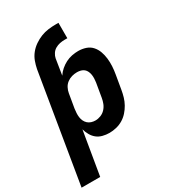

<svg xmlns="http://www.w3.org/2000/svg" viewBox="-238 -857 1063 1188"><g transform="rotate(-30 293.5 -262.5)"><path d="M-13 215 115 -558Q120 -584 129.5 -610Q139 -636 156.5 -658Q174 -680 198 -696.5Q222 -713 247.5 -723Q273 -733 300 -736.5Q327 -740 353 -740H373V-630H353Q336 -630 319 -626.5Q302 -623 286.5 -614Q271 -605 261 -589.5Q251 -574 248 -558L230 -445Q243 -465 261.5 -481Q280 -497 301.5 -508Q323 -519 346 -523.5Q369 -528 391 -528Q419 -528 444.5 -519.5Q470 -511 487 -492Q504 -473 513 -448Q522 -423 525 -396Q528 -369 526.5 -341.5Q525 -314 520 -286L503 -186Q499 -162 492 -138Q485 -114 472.5 -91.5Q460 -69 442.5 -49.5Q425 -30 403 -17Q381 -4 356 2Q331 8 307 8Q283 8 259.5 2Q236 -4 218.5 -18Q201 -32 189.5 -52.5Q178 -73 172 -95L120 215ZM270 -102Q289 -102 308 -109.5Q327 -117 341 -132Q355 -147 362.5 -166Q370 -185 373 -204L390 -304Q392 -318 392.5 -331.5Q393 -345 391 -358Q389 -371 383.5 -383Q378 -395 368.5 -403Q359 -411 346 -414.5Q333 -418 319 -418Q301 -418 282.5 -413Q264 -408 248 -396Q232 -384 223 -366.5Q214 -349 211 -331L194 -231Q192 -216 191 -200.5Q190 -185 192 -170.5Q194 -156 200 -143Q206 -130 216.5 -120.5Q227 -111 241 -106.5Q255 -102 270 -102Z"/></g></svg>

Font: Iosevka SS04 XBd Ex
Style: Italic
Weight: 800
Width: 7
Italic angle: -9°
Monospace: yes
Designer: Belleve Invis
Foundry: Belleve Invis
Version: Version 19.0.0; ttfautohint (v1.8.4)